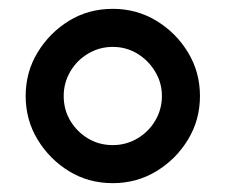

<svg xmlns="http://www.w3.org/2000/svg" viewBox="-20 -798 509 434"><path d="M235 -384Q180 -384 136 -411Q92 -438 65 -482.5Q38 -527 38 -581Q38 -635 65 -679.5Q92 -724 136 -751Q180 -778 235 -778Q289 -778 333.5 -751Q378 -724 405 -679.5Q432 -635 432 -581Q432 -527 405 -482.5Q378 -438 333.5 -411Q289 -384 235 -384ZM235 -470Q265 -470 290.5 -485Q316 -500 331 -525.5Q346 -551 346 -581Q346 -611 330.5 -636.5Q315 -662 290 -677Q265 -692 235 -692Q205 -692 179.5 -677Q154 -662 139 -636.5Q124 -611 124 -581Q124 -550 139 -525Q154 -500 179 -485Q204 -470 235 -470Z"/></svg>

Font: Comfortaa Medium
Style: Regular
Weight: 500
Designer: Johan Aakerlund
Foundry: Johan Aakerlund
Version: Version 3.104; ttfautohint (v1.8.1.43-b0c9)